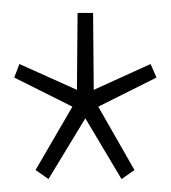

<svg xmlns="http://www.w3.org/2000/svg" viewBox="-20 -668 264 297"><path d="M55 -391 35 -405 92 -503 2 -548 10 -569 99 -529 100 -648H124L125 -529L213 -569L222 -548L132 -503L188 -405L168 -391L112 -485Z"/></svg>

Font: Georama Condensed ExtraLight
Style: Regular
Weight: 200
Width: 3
Designer: Jean-Baptiste Levee
Foundry: Production Type
Version: Version 1.000